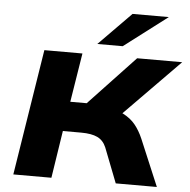

<svg xmlns="http://www.w3.org/2000/svg" viewBox="-61 -1010 1058 1070"><g transform="rotate(5 468.0 -474.5)"><path d="M53 0 165 -705H378L334 -431H456L406 -410L684 -705H936L605 -368L525 -423Q591 -412 633 -390.5Q675 -369 701 -337Q727 -305 746 -261L856 0H626L550 -195Q534 -233 501 -249Q468 -265 409 -265H307L266 0ZM456 -765 637 -949H840L598 -765Z"/></g></svg>

Font: Nunito Sans 10pt Expanded Black
Style: Italic
Weight: 900
Width: 7
Italic angle: -9°
Designer: Vernon Adams
Foundry: Vernon Adams
Version: Version 3.101;gftools[0.9.27]